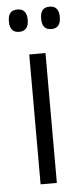

<svg xmlns="http://www.w3.org/2000/svg" viewBox="-50 -688 306 718"><g transform="rotate(-5 103.0 -329.5)"><path d="M73 0V-487.5H134V0ZM43 -575Q25.5 -575 16.8 -585.5Q8 -596 8 -615.5V-619Q8 -638.5 16.8 -648.8Q25.5 -659 43 -659Q60.5 -659 69.5 -648.8Q78.5 -638.5 78.5 -619V-615.5Q78.5 -596 69.5 -585.5Q60.5 -575 43 -575ZM164 -575Q146 -575 137.5 -585.5Q129 -596 129 -615.5V-619Q129 -638.5 137.5 -648.8Q146 -659 164 -659Q181.5 -659 190.2 -648.8Q199 -638.5 199 -619V-615.5Q199 -596 190.2 -585.5Q181.5 -575 164 -575Z"/></g></svg>

Font: Anek Odia Light
Style: Regular
Weight: 300
Designer: Yesha Goshar & Mahesh Sahu (Odia), Yesha Goshar (Latin)
Foundry: Ek Type
Version: Version 1.003